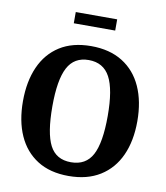

<svg xmlns="http://www.w3.org/2000/svg" viewBox="-90 -891 843 977"><g transform="rotate(10 331.5 -403.0)"><path d="M222 -759V-817H436V-759ZM330 11Q234 11 168.5 -30.5Q103 -72 69.5 -147Q36 -222 36 -324Q36 -426 69.5 -501.5Q103 -577 168.5 -618.5Q234 -660 330 -660Q426 -660 492.5 -618.5Q559 -577 593 -501.5Q627 -426 627 -324Q627 -222 593 -147Q559 -72 492.5 -30.5Q426 11 330 11ZM330 -60Q407 -60 440.5 -123Q474 -186 474 -324Q474 -461 440 -524.5Q406 -588 330 -588Q255 -588 221.5 -524.5Q188 -461 188 -324Q188 -186 220.5 -123Q253 -60 330 -60Z"/></g></svg>

Font: Arsenal SC
Style: Bold
Weight: 700
Designer: Andrij Shevchenko
Foundry: Stairsfor
Version: Version 2.001; ttfautohint (v1.8.4.7-5d5b)